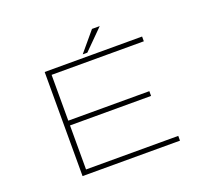

<svg xmlns="http://www.w3.org/2000/svg" viewBox="-140 -1033 1330 1213"><g transform="rotate(-20 525.0 -427.0)"><path d="M481 -722.5 591 -853.5H643L512 -722.5ZM872 -668H252V-360H797V-328H252V-32H872V0H217V-700H872Z"/></g></svg>

Font: League Mono Extended Thin
Style: Regular
Weight: 100
Width: 9
Designer: Tyler Finck
Foundry: The League of Moveable Type / Tyler Finck
Version: Version 2.210